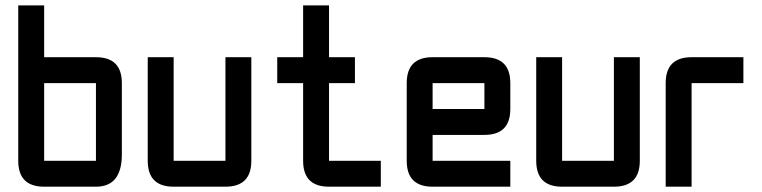

<svg xmlns="http://www.w3.org/2000/svg" viewBox="-20 -704 2872 724"><path d="M48.8 -683.6H146.5V-488.3H341.8Q439.5 -488.3 439.5 -390.6V-122.1Q439.5 0 341.8 0H146.5Q48.8 0 48.8 -97.7ZM341.8 -390.6H146.5V-97.7H341.8Z M830.1 -488.3H927.7V-97.7Q927.7 0 830.1 0H634.8Q537.1 0 537.1 -97.7V-488.3H634.8V-97.7H830.1Z M1220.7 0Q1123 0 1123 -97.7V-390.6H1025.4V-488.3H1123V-683.6H1220.7V-488.3H1318.4V-390.6H1220.7V-97.7H1416V0Z M1611.3 -488.3H1806.6Q1904.3 -488.3 1904.3 -390.6V-293Q1904.3 -195.3 1806.6 -195.3H1611.3V-97.7H1904.3V0H1611.3Q1513.7 0 1513.7 -97.7V-390.6Q1513.7 -488.3 1611.3 -488.3ZM1806.6 -390.6H1611.3V-293H1806.6Z M2294.9 -488.3H2392.6V-97.7Q2392.6 0 2294.9 0H2099.6Q2002 0 2002 -97.7V-488.3H2099.6V-97.7H2294.9Z M2587.9 -488.3H2783.2V-390.6H2587.9V0H2490.2V-390.6Q2490.2 -488.3 2587.9 -488.3Z"/></svg>

Font: BabelStone Runic Ruled
Style: Regular
Weight: 400
Designer: Andrew West
Foundry: BabelStone
Version: Version 7.004 November 9, 2023